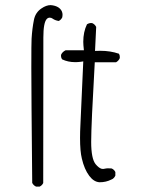

<svg xmlns="http://www.w3.org/2000/svg" viewBox="-20 -709 540 733"><path d="M217.3 -482.4Q239.3 -471.7 267.6 -471.7Q276.9 -471.7 288.1 -473.1L297.9 -474.6L287.1 -234.4Q285.6 -206.1 285.6 -182.6Q285.6 -131.3 292.5 -103.5Q301.8 -63 320.8 -37.6Q338.4 -14.2 360.4 -13.2Q384.8 -13.2 404.8 -23.4Q410.6 -25.4 414.1 -29.3Q418 -33.2 420.4 -38.6V-52.2Q416 -61.5 406.2 -65.9Q399.9 -66.4 392.8 -66.4Q385.7 -66.4 381.3 -65.2Q377 -64 374.3 -64Q371.6 -64 368.2 -64.5Q357.4 -67.4 345.2 -82Q328.1 -103 328.1 -167.5Q328.1 -231.9 341.8 -471.2H422.9Q432.6 -476.6 437 -486.3Q437.5 -488.8 437.5 -490.7Q437.5 -498.5 434.1 -503.9Q401.4 -515.1 362.8 -515.1Q357.4 -515.1 342.8 -514.6L347.2 -606Q342.8 -615.7 332.5 -620.6Q330.6 -621.1 328.1 -621.1Q319.8 -621.1 312 -616.2Q297.9 -586.9 297.9 -549.3Q297.9 -538.1 300.3 -517.1H230.5Q218.3 -511.2 213.4 -500.5Q212.9 -499 212.9 -497.1Q212.9 -488.3 217.3 -482.4ZM145.5 -565.4Q145.5 -623 158.7 -636.7Q163.6 -641.6 169.9 -641.6Q175.8 -641.6 181.2 -637.7Q189.9 -631.3 204.1 -628.9Q213.4 -633.3 217.8 -643.1Q218.8 -648.4 218.8 -652.3Q218.8 -666 209 -675.8Q199.2 -685.5 181.6 -688.5Q177.7 -689.5 173.3 -689.5Q156.7 -689.5 138.2 -676.8Q114.7 -661.1 109.4 -632.3Q103 -600.6 100.6 -561.5Q99.6 -548.3 99.6 -450.2Q99.6 -352.1 103 -10.7Q107.9 -1 117.7 3.4H131.3Q140.6 -1 145 -10.3L145.5 -559.1Q145.5 -562.5 145.5 -565.4Z"/></svg>

Font: NaikaiFont
Style: Light
Weight: 300
Version: Version 1.89